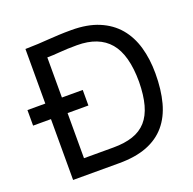

<svg xmlns="http://www.w3.org/2000/svg" viewBox="-128 -857 992 986"><g transform="rotate(-20 368.0 -363.5)"><path d="M9.8 -417.5H107.4V-715.8Q147 -716.3 177 -718Q207 -719.7 235.1 -721.7Q263.2 -723.6 293.2 -725.1Q323.2 -726.6 362.3 -726.6Q449.2 -726.6 511.7 -700.4Q574.2 -674.3 614.3 -627Q654.3 -579.6 673.1 -514.2Q691.9 -448.7 691.9 -370.1Q691.9 -280.8 673.3 -211.9Q654.8 -143.1 614.7 -95.9Q574.7 -48.8 511.7 -24.4Q448.7 0 359.4 0H107.4V-332.5H9.8ZM598.1 -357.9Q598.1 -505.4 539.6 -574.5Q481 -643.6 362.3 -643.6Q308.1 -643.6 267.8 -640.1Q227.5 -636.7 198.2 -636.7V-417.5H312V-332.5H198.2V-85.9H359.4Q420.9 -85.9 465.8 -101.1Q510.7 -116.2 539.8 -148.9Q568.8 -181.6 583 -233.4Q597.2 -285.2 598.1 -357.9Z"/></g></svg>

Font: Arian AMU
Style: Regular
Weight: 400
Designer: Ruben Hakobyan (Tarumian)
Foundry: Ruben Hakobyan (Tarumian)
Version: Version 4.003